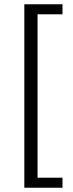

<svg xmlns="http://www.w3.org/2000/svg" viewBox="-20 -728 343 900"><path d="M94 152V-708H273V-661H156V105H273V152Z"/></svg>

Font: .
Style: 
Weight: 400
Designer: Paul D. Hunt, Dalton Maag
Foundry: Dalton Maag Ltd
Version: Version 1.200